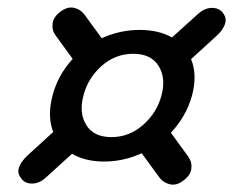

<svg xmlns="http://www.w3.org/2000/svg" viewBox="-20 -593 635 523"><path d="M37.5 -107.5Q26 -121.5 32.2 -138Q38.5 -154.5 55.5 -170L125 -233.5Q108 -277 123.5 -334Q131 -362.5 145 -387.2Q159 -412 178 -432.5L131.5 -496.5Q121 -510.5 123.2 -528.8Q125.5 -547 144.5 -561Q163 -575.5 181 -571.8Q199 -568 209.5 -554L257 -489Q307 -511.5 360.5 -511.5Q412 -511.5 448.5 -491L520 -555.5Q538 -571.5 557.5 -571.5Q577 -571.5 587.5 -557.5Q598.5 -543 592.5 -526.5Q586.5 -510 569 -494.5L500.5 -432Q518 -389 503 -332.5Q495 -303.5 480.2 -278Q465.5 -252.5 445.5 -231.5L493 -166Q503.5 -151.5 501.2 -133.5Q499 -115.5 480 -101.5Q461.5 -87 443.8 -90.8Q426 -94.5 415 -108.5L366 -175.5Q316.5 -153 263.5 -153Q212.5 -153 176 -174L104.5 -109Q87 -93 67.2 -93Q47.5 -93 37.5 -107.5ZM283.5 -219.5Q332 -219.5 369.8 -252.8Q407.5 -286 420 -333.5Q432.5 -381 411.8 -413.8Q391 -446.5 343 -446.5Q294.5 -446.5 257.2 -413.8Q220 -381 207.5 -333.5Q194.5 -286 214.8 -252.8Q235 -219.5 283.5 -219.5Z"/></svg>

Font: Fraunces 9pt S050
Style: Bold Italic
Weight: 700
Italic angle: -16°
Version: Version 1.000; ttfautohint (v1.8.3)